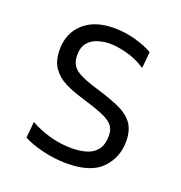

<svg xmlns="http://www.w3.org/2000/svg" viewBox="-100 -593 652 691"><g transform="rotate(20 226.0 -248.0)"><path d="M227 10Q182.5 10 137 -0.8Q91.5 -11.5 60.5 -28L66.5 -90Q100.5 -70.5 141.8 -59Q183 -47.5 226 -47.5Q256 -47.5 281.2 -54.8Q306.5 -62 321.8 -81.2Q337 -100.5 337 -136.5Q337 -160 324.2 -175Q311.5 -190 281.8 -202.2Q252 -214.5 201.5 -229.5Q163.5 -240.5 132.2 -256Q101 -271.5 82.8 -297.8Q64.5 -324 64.5 -367Q64.5 -430.5 107 -468.5Q149.5 -506.5 222.5 -506.5Q266 -506.5 305.8 -495.2Q345.5 -484 372 -468.5L366 -406Q329.5 -429.5 292.5 -439Q255.5 -448.5 228 -448.5Q207 -448.5 184.5 -442.2Q162 -436 146.2 -418.8Q130.5 -401.5 130.5 -368.5Q130.5 -333.5 155.2 -315Q180 -296.5 244.5 -278Q292.5 -263.5 328 -248Q363.5 -232.5 383 -207Q402.5 -181.5 402.5 -137Q402.5 -75.5 361.2 -32.8Q320 10 227 10Z"/></g></svg>

Font: Heraclito Light
Style: Regular
Weight: 300
Designer: Kostas Bartsokas (font) & Cristiano Sobral (main changes)
Foundry: Kostas Bartsokas (font) & Cristiano Sobral (main changes)
Version: Version 1.00;July 8, 2020;FontCreator 13.0.0.2655 64-bit